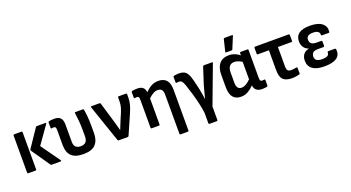

<svg xmlns="http://www.w3.org/2000/svg" viewBox="-57 -1406 4167 2282"><g transform="rotate(-20 2026.5 -264.5)"><path d="M366 0Q358 0 354 -6L192 -241Q186 -249 191 -258L345 -486Q349 -492 358 -492H465Q480 -492 471 -478L314 -255L486 -14Q490 -8 488 -4Q486 0 479 0ZM71 0Q60 0 60 -11V-481Q60 -492 71 -492H163Q174 -492 174 -481V-11Q174 0 163 0Z M769 11Q663 11 616 -36Q569 -83 569 -173V-364Q569 -391 563 -400Q557 -409 540 -409Q534 -409 527.5 -408Q521 -407 514 -406Q504 -405 504 -415V-484Q504 -494 516 -497Q549 -503 581 -503Q635 -503 659.5 -476Q684 -449 684 -395V-172Q684 -88 769 -88Q854 -88 854 -180V-257Q854 -327 848.5 -383.5Q843 -440 837 -479Q835 -492 846 -492H939Q949 -492 951 -482Q958 -445 963 -391.5Q968 -338 968 -272V-184Q968 -89 920.5 -39Q873 11 769 11Z M1214 0Q1206 0 1202 -9L1041 -479Q1037 -492 1050 -492H1150Q1160 -492 1163 -483L1239 -229Q1248 -199 1256 -168.5Q1264 -138 1272 -109H1273Q1283 -134 1293.5 -160Q1304 -186 1314 -211L1351 -298Q1365 -332 1373.5 -363.5Q1382 -395 1382 -432V-480Q1382 -492 1393 -492H1486Q1496 -492 1496 -480V-438Q1496 -394 1484.5 -351Q1473 -308 1453 -262L1342 -9Q1338 0 1329 0Z M1632 0Q1621 0 1621 -11V-364Q1621 -391 1615 -400Q1609 -409 1592 -409Q1586 -409 1579.5 -408Q1573 -407 1566 -406Q1556 -405 1556 -415V-484Q1556 -494 1568 -497Q1601 -503 1632 -503Q1722 -503 1729 -421Q1766 -459 1806.5 -481Q1847 -503 1897 -503Q2033 -503 2033 -343V174Q2033 185 2021 185H1930Q1919 185 1919 174V-325Q1919 -403 1853 -403Q1824 -403 1795.5 -387.5Q1767 -372 1735 -341V-11Q1735 0 1724 0Z M2296 185Q2285 185 2285 174V43Q2278 -15 2262.5 -83Q2247 -151 2227 -218Q2207 -285 2188 -341Q2173 -383 2160 -396.5Q2147 -410 2126 -410Q2110 -410 2095 -408Q2085 -405 2085 -416V-484Q2085 -494 2094 -496Q2107 -498 2122 -500.5Q2137 -503 2155 -503Q2191 -503 2217.5 -492.5Q2244 -482 2263 -450.5Q2282 -419 2297 -357Q2310 -306 2321 -257Q2328 -226 2335 -185.5Q2342 -145 2346 -113H2348Q2357 -145 2367 -188.5Q2377 -232 2391 -277L2458 -483Q2460 -492 2470 -492H2572Q2585 -492 2580 -479L2399 4V174Q2399 185 2388 185Z M2761 11Q2626 11 2626 -157V-311Q2626 -405 2668 -454Q2710 -503 2789 -503Q2827 -503 2863 -488.5Q2899 -474 2925 -453V-481Q2925 -492 2936 -492H3021Q3032 -492 3032 -481V-131Q3032 -102 3038.5 -93Q3045 -84 3062 -84Q3069 -84 3075.5 -85Q3082 -86 3089 -86Q3098 -88 3098 -77V-8Q3098 2 3087 5Q3074 7 3058 9Q3042 11 3029 11Q2934 11 2925 -72Q2888 -34 2848.5 -11.5Q2809 11 2761 11ZM2740 -172Q2740 -88 2803 -88Q2830 -88 2857 -103Q2884 -118 2918 -151V-373Q2894 -388 2869.5 -397Q2845 -406 2824 -406Q2740 -406 2740 -302ZM2773 -545Q2762 -545 2764 -556L2800 -704Q2802 -714 2814 -714H2907Q2920 -714 2914 -701L2853 -553Q2849 -545 2840 -545Z M3403 11Q3329 11 3293.5 -23Q3258 -57 3258 -147V-395H3119Q3107 -395 3107 -407V-481Q3107 -492 3118 -492H3543Q3554 -492 3554 -481V-407Q3554 -395 3543 -395H3372V-149Q3372 -113 3384.5 -98Q3397 -83 3428 -83Q3447 -83 3464.5 -86Q3482 -89 3495 -91Q3506 -93 3506 -82L3507 -13Q3507 -3 3497 -1Q3481 3 3457 7Q3433 11 3403 11Z M3815 11Q3718 11 3667 -25Q3616 -61 3616 -132Q3616 -178 3639 -209.5Q3662 -241 3709 -250V-253Q3672 -265 3650.5 -296.5Q3629 -328 3629 -371Q3629 -437 3674.5 -470Q3720 -503 3815 -503Q3914 -503 3964 -464.5Q4014 -426 4008 -361Q4007 -346 3996 -346H3911Q3901 -346 3901 -360Q3902 -413 3819 -413Q3737 -413 3737 -353Q3737 -319 3758.5 -303Q3780 -287 3827 -287H3881Q3892 -287 3892 -275V-220Q3892 -209 3881 -209H3812Q3766 -209 3747 -192Q3728 -175 3728 -140Q3728 -79 3819 -79Q3863 -79 3884.5 -91Q3906 -103 3906 -131Q3906 -144 3917 -144H4002Q4012 -144 4014 -128Q4027 11 3815 11Z"/></g></svg>

Font: Sofia Sans Semi Condensed
Style: Bold
Weight: 700
Designer: Botio Nikoltchev, Ani Petrova
Foundry: lettersoup
Version: Version 4.100; ttfautohint (v1.8.4.7-5d5b)